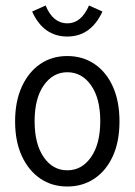

<svg xmlns="http://www.w3.org/2000/svg" viewBox="-20 -671 490 699"><path d="M225 8Q169 8 126.5 -21Q84 -50 59.5 -103Q35 -156 35 -229Q35 -302 59.5 -355.5Q84 -409 126.5 -438Q169 -467 225 -467Q281 -467 324 -438Q367 -409 391 -355.5Q415 -302 415 -229Q415 -156 391 -103Q367 -50 324 -21Q281 8 225 8ZM225 -51Q278 -51 311.5 -99Q345 -147 345 -230Q345 -313 311.5 -360.5Q278 -408 225 -408Q173 -408 139.5 -360.5Q106 -313 106 -230Q106 -147 139 -99Q172 -51 225 -51ZM304 -651 353 -629Q311 -538 225 -538Q138 -538 97 -629L146 -651Q173 -586 225 -586Q276 -586 304 -651Z"/></svg>

Font: Inconsolata SemiCondensed
Style: Regular
Weight: 400
Width: 4
Monospace: yes
Designer: Raph Levien, Cyreal, Brenton Simpson
Foundry: Raph Levien, Cyreal, Google
Version: Version 3.001; ttfautohint (v1.8.2.53-6de2)